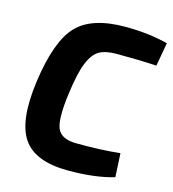

<svg xmlns="http://www.w3.org/2000/svg" viewBox="-107 -791 806 892"><g transform="rotate(15 296.0 -345.0)"><path d="M516 -129 522 -15Q432 12 302 12Q142 12 84.5 -72.5Q27 -157 54 -351Q82 -551 154 -626.5Q226 -702 386 -702Q500 -702 592 -678L572 -565Q491 -570 380 -570Q327 -570 297 -553Q267 -536 246.5 -486.5Q226 -437 213 -339Q195 -210 214 -165Q233 -120 307 -120Q426 -119 516 -129Z"/></g></svg>

Font: Ezarion
Style: Bold Italic
Weight: 700
Italic angle: -8°
Designer: Natanael Gama
Version: Version 1.001;PS 001.001;hotconv 1.0.70;makeotf.lib2.5.58329